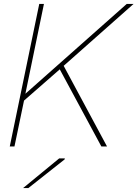

<svg xmlns="http://www.w3.org/2000/svg" viewBox="-20 -750 704 983"><path d="M664 -730H629L110 -270L205 -730H181L30 0H54L103 -235L286 -395L499 0H528L306 -413ZM98 213H125L311 66L312 61H283Z"/></svg>

Font: Nacelle Thin
Style: Italic
Weight: 100
Italic angle: -12°
Designer: Sora Sagano
Foundry: Sora Sagano
Version: Version 1.000;FEAKit 1.0